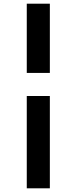

<svg xmlns="http://www.w3.org/2000/svg" viewBox="-20 -895 415 1040"><path d="M125 -875H250V-500H125ZM125 -375H250V125H125Z"/></svg>

Font: Dogica Pixel
Style: Regular
Weight: 400
Designer: Roberto Mocci
Version: Version 001.000